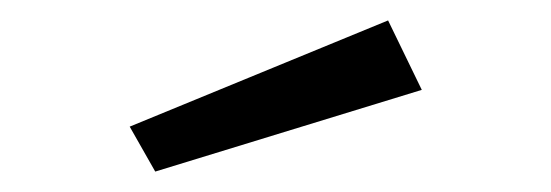

<svg xmlns="http://www.w3.org/2000/svg" viewBox="-20 -812 540 188"><path d="M393 -724 360 -792 107 -688 132 -644Z"/></svg>

Font: UoqMunThenKhung
Style: Regular
Weight: 400
Designer: Font-Kai, 金井和夫, 宇文滿月
Foundry: Kazuo Kanai, Moonlit Owen
Version: Version 1.197